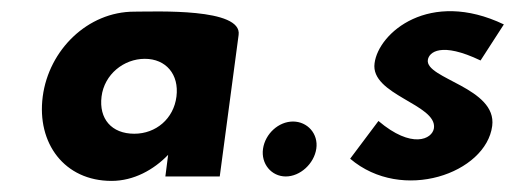

<svg xmlns="http://www.w3.org/2000/svg" viewBox="-20 -318 928 346"><path d="M163 -144C168 -184 203 -212 241 -212C279 -212 303 -184 298 -144C293 -104 261 -77 222 -77C181 -77 158 -104 163 -144ZM410 -255C417 -304 261 -297 222 -297C138 -297 68 -228 57 -144C46 -60 96 8 181 8C221 8 257 -12 283 -39L278 0H376Z M454 -50C450 -23 469 0 495 0C521 0 546 -23 550 -50C554 -77 534 -99 508 -99C482 -99 458 -77 454 -50Z M662 -100 611 -32C705 48 856 -6 867 -91C876 -160 746 -176 751 -210C753 -224 775 -243 846 -209L888 -274C754 -338 662 -259 655 -204C647 -147 768 -130 762 -87C759 -67 722 -49 662 -100Z"/></svg>

Font: Hussar Tani
Style: Kurs
Weight: 700
Foundry: Cannot Into Space Fonts
Version: Version 0.92